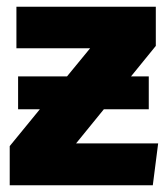

<svg xmlns="http://www.w3.org/2000/svg" viewBox="-20 -553 500 573"><path d="M207 -125H452L436 0H9V-117L99 -227H34V-325H180L249 -409H29V-533H445V-416L371 -325H424V-227H290Z"/></svg>

Font: FiraGO ExtraBold
Style: Regular
Weight: 800
Designer: bBox Type
Foundry: bBox Type GmbH
Version: Version 1.001;PS 001.001;hotconv 1.0.88;makeotf.lib2.5.64775